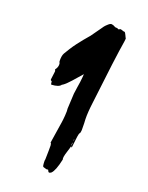

<svg xmlns="http://www.w3.org/2000/svg" viewBox="-140 -779 675 878"><g transform="rotate(20 198.0 -340.0)"><path d="M330.5 -669.5Q331.4 -668.6 330.5 -661L329.5 -652.4Q316.2 -573.3 289.5 -341.9Q282.9 -291.4 283.8 -258.1Q283.8 -258.1 284.8 -239Q285.7 -219 285.2 -205.7Q284.8 -192.4 280.5 -188.6Q276.2 -184.8 269.5 -117.1Q268.6 -112.4 266.7 -117.1Q264.8 -121.9 263.8 -117.1Q262.9 -111.4 256.7 -92.4Q250.5 -73.3 249 -63.3Q247.6 -53.3 249.5 -49.5Q237.1 8.6 221 23.8Q215.2 28.6 209.5 27.6Q208.6 27.6 207.1 25.7Q205.7 23.8 204.8 21.4Q203.8 19 202.9 17.6Q201.9 16.2 200 17.1Q197.1 19 189 16.2Q181 13.3 179.5 13.3Q178.1 13.3 176.7 11.4Q175.2 9.5 174.8 6.2Q174.3 2.9 173.8 -1.4Q173.3 -5.7 173.3 -10.5Q173.3 -15.2 173.3 -17.6Q173.3 -20 174.3 -22.9Q175.2 -41.9 175.2 -65.7Q175.2 -70.5 175.2 -80Q175.2 -89.5 175.2 -91.4Q174.3 -102.9 170.5 -102.9L183.8 -188.6Q184.8 -196.2 186.7 -207.1Q188.6 -218.1 190.5 -241.9Q192.4 -266.7 190.5 -276.2L194.3 -350.5Q195.2 -354.3 195.7 -360Q196.2 -365.7 198.6 -381Q201 -396.2 202.9 -409Q204.8 -421.9 205.7 -434.3Q206.7 -445.7 206.7 -449.5L186.7 -426.7Q142.9 -375.2 128.6 -369.5Q120 -355.2 82.9 -353.3Q81 -354.3 80.5 -361Q80 -367.6 79.5 -368.6Q79 -369.5 74.3 -371.4Q73.3 -372.4 73.3 -376.2Q73.3 -381 78.1 -414.3Q79 -418.1 76.7 -421.9Q74.3 -425.7 78.1 -428.6Q86.7 -441 85.7 -455.2Q85.7 -457.1 84.8 -459Q83.8 -461 82.9 -462.9Q81.9 -464.8 81.9 -466.7Q81 -493.3 88.6 -506.7Q95.2 -518.1 105.7 -534.8Q116.2 -551.4 128.1 -567.1Q140 -582.9 151 -596.2Q161.9 -609.5 168.6 -617.1L175.2 -624.8L210.5 -674.3Q213.3 -679 218.1 -685.2Q222.9 -691.4 233.8 -701Q244.8 -710.5 252.4 -706.7Q254.3 -707.6 262.4 -702.9Q270.5 -698.1 276.2 -700Q277.1 -700 279 -699Q281 -698.1 282.9 -697.1Q284.8 -696.2 285.7 -696.2Q287.6 -696.2 289.5 -698.1Q291.4 -700 293.3 -700Q298.1 -700 305.2 -697.1Q312.4 -694.3 315.2 -695.2Q319 -693.3 324.3 -681.4Q329.5 -669.5 330.5 -669.5ZM265.7 -122.9V-131.4V-140Q265.7 -138.1 264.8 -135.7Q263.8 -133.3 263.8 -132.4V-128.6Q264.8 -122.9 265.7 -122.9ZM267.6 -150.5Q267.6 -155.2 266.7 -154.3Q266.7 -152.4 265.7 -151.4V-150.5V-146.7L266.7 -148.6Z"/></g></svg>

Font: KAZYinfo
Style: Bold
Weight: 700
Designer: emmanuel didier
Foundry: emmanuel didier
Version: Version 001.000